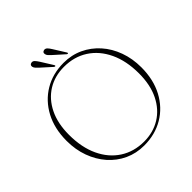

<svg xmlns="http://www.w3.org/2000/svg" viewBox="-225 -1024 1206 1206"><g transform="rotate(-45 378.0 -421.0)"><path d="M381 -712.5Q451.5 -712.5 511 -684.8Q570.5 -657 614.5 -607.5Q658.5 -558 682.8 -491.2Q707 -424.5 707 -347Q707 -238.5 663.8 -157.2Q620.5 -76 545 -31.2Q469.5 13.5 372.5 13.5Q302.5 13.5 243.2 -14Q184 -41.5 140.2 -91.2Q96.5 -141 72.2 -207.5Q48 -274 48 -352Q48 -460.5 91 -541.5Q134 -622.5 209.2 -667.5Q284.5 -712.5 381 -712.5ZM669.5 -330.5Q669.5 -441.5 631 -523Q592.5 -604.5 524 -648.8Q455.5 -693 365 -693Q283.5 -693 220.5 -654.2Q157.5 -615.5 121.5 -542.8Q85.5 -470 85.5 -368.5Q85.5 -256.5 123.8 -175Q162 -93.5 230.8 -49Q299.5 -4.5 389.5 -4.5Q471 -4.5 534.2 -43.5Q597.5 -82.5 633.5 -155.5Q669.5 -228.5 669.5 -330.5ZM393 -822 442 -743.5Q446 -737.5 443 -735Q439 -732 433.5 -736.5L361.5 -801Q352.5 -809.5 345.5 -817.2Q338.5 -825 337 -834.5Q333.5 -852.5 352.5 -856Q364.5 -857.5 373.8 -848Q383 -838.5 393 -822ZM281 -822 330 -743.5Q333.5 -737.5 331 -735Q327 -732 321 -736.5L249.5 -801Q240.5 -809.5 233.5 -817.2Q226.5 -825 224.5 -834.5Q221.5 -852.5 240.5 -856Q252.5 -857.5 261.5 -848Q270.5 -838.5 281 -822Z"/></g></svg>

Font: Fraunces 72pt S000 Thin
Style: Regular
Weight: 100
Version: Version 1.000; ttfautohint (v1.8.3)